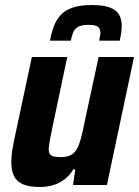

<svg xmlns="http://www.w3.org/2000/svg" viewBox="-20 -737 554 765"><path d="M141 8Q96 8 71 -3Q46 -14 35.5 -36Q25 -58 25 -92Q25 -112 29 -138.5Q33 -165 40 -196L107 -510H248L190 -235Q183 -203 179 -180Q175 -157 174 -145Q174 -130 179 -123Q184 -116 195 -113.5Q206 -111 222 -111Q246 -111 261 -118.5Q276 -126 285.5 -142Q295 -158 302.5 -186Q310 -214 318 -255L373 -510H514L406 0H271L280 -62H272Q257 -37 236 -21.5Q215 -6 191 1Q167 8 141 8ZM179 -575Q185 -606 194.5 -632Q204 -658 221.5 -677Q239 -696 269 -706.5Q299 -717 346 -717Q392 -717 418 -707Q444 -697 454.5 -678.5Q465 -660 465 -634Q465 -621 463 -606.5Q461 -592 457 -575H375Q377 -584 378.5 -592.5Q380 -601 380 -607Q380 -622 370.5 -630Q361 -638 333 -638Q305 -638 291 -630Q277 -622 271.5 -608Q266 -594 262 -575Z"/></svg>

Font: Saira SemiCondensed
Style: Bold Italic
Weight: 700
Width: 4
Italic angle: -12°
Designer: Hector Gatti with collaboration of the Omnibus-Type team
Foundry: Omnibus-Type
Version: Version 1.101